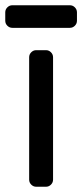

<svg xmlns="http://www.w3.org/2000/svg" viewBox="-36 -711 313 731"><path d="M139 0H102Q91 0 83 -8Q75 -16 75 -27V-493Q75 -504 83 -512Q91 -520 102 -520H139Q150 -520 158 -512Q166 -504 166 -493V-27Q166 -16 158 -8Q150 0 139 0ZM-16 -632V-664Q-16 -675 -8 -683Q0 -691 11 -691H230Q241 -691 249 -683Q257 -675 257 -664V-632Q257 -621 249 -613Q241 -605 230 -605H11Q0 -605 -8 -613Q-16 -621 -16 -632Z"/></svg>

Font: Rubik
Style: Regular
Weight: 400
Designer: Hubert & Fischer
Foundry: Hubert & Fischer
Version: Version 1.100